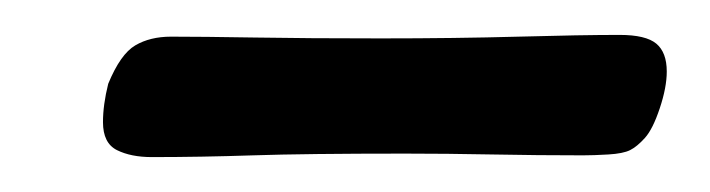

<svg xmlns="http://www.w3.org/2000/svg" viewBox="-20 -317 407 110"><path d="M42 -269Q49 -286 57.5 -291Q66 -296 78 -296Q96 -296 126 -295.5Q156 -295 198 -295Q241 -295 277 -296Q313 -297 335 -297Q350 -297 356 -292Q362 -287 362 -276Q362 -267 358 -255Q354 -243 349.5 -238Q345 -233 341 -231Q337 -229 328.5 -228.5Q320 -228 314 -228Q288 -228 262 -228.5Q236 -229 212 -229Q155 -229 125 -228Q95 -227 67 -227Q55 -227 47 -231Q39 -235 39 -247Q39 -257 42 -269Z"/></svg>

Font: Lisu Bosa Light
Style: Italic
Weight: 300
Italic angle: -19°
Designer: David Morse, Annie Olsen, Victor Gaultney, Frank Grießhammer (Latin)
Foundry: SIL International
Version: Version 2.000